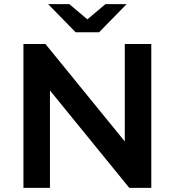

<svg xmlns="http://www.w3.org/2000/svg" viewBox="-20 -914 850 934"><path d="M94 0V-700H201L587 -226V-700H716V0H609L223 -474V0ZM348 -757 214 -894H317L405 -820L493 -894H596L462 -757Z"/></svg>

Font: Montserrat Thin SemiBold
Style: Regular
Weight: 600
Version: Version 9.000